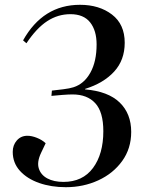

<svg xmlns="http://www.w3.org/2000/svg" viewBox="-20 -765 597 799"><path d="M76 -597Q159 -745 313 -745Q393 -745 446 -704.5Q499 -664 499 -587Q499 -515 455 -467Q411 -419 334 -395V-393Q430 -385 478 -338.5Q526 -292 526 -216Q526 -147 488.5 -95Q451 -43 389 -14.5Q327 14 254 14Q193 14 143 -3.5Q93 -21 63 -54Q33 -87 33 -133Q33 -161 50 -180.5Q67 -200 94 -200Q112 -200 133.5 -191.5Q155 -183 170 -169L151 -129Q133 -91 141.5 -64Q150 -37 177 -22.5Q204 -8 244 -8Q324 -8 367 -66Q410 -124 410 -219Q410 -299 376.5 -335.5Q343 -372 282 -372Q266 -372 239.5 -370Q213 -368 194 -366L196 -388Q215 -390 243 -393.5Q271 -397 286 -402Q330 -416 356 -462.5Q382 -509 382 -580Q382 -638 355 -672Q328 -706 273 -706Q221 -706 176.5 -677Q132 -648 90 -585Z"/></svg>

Font: Literata 72pt Medium
Style: Italic
Weight: 500
Italic angle: -2°
Designer: Latin by Veronika Burian and Jose Scaglione. Greek by Irene Vlachou. Cyrillic by Vera Evstafieva
Foundry: TypeTogether
Version: Version 3.002